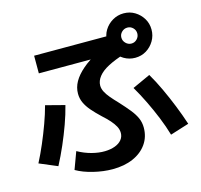

<svg xmlns="http://www.w3.org/2000/svg" viewBox="-127 -993 1254 1198"><g transform="rotate(-15 500.0 -394.0)"><path d="M456 67Q397 67 333 51.5Q269 36 224 10L265 -101Q308 -77 353.5 -65Q399 -53 439 -54Q476 -55 504 -65.5Q532 -76 547.5 -95Q563 -114 563 -139Q563 -161 552 -181.5Q541 -202 521.5 -224Q502 -246 475 -270Q440 -303 416.5 -330.5Q393 -358 380.5 -385.5Q368 -413 368 -444Q368 -484 388.5 -520.5Q409 -557 450 -592.5Q491 -628 554 -662L575 -630H165V-744H701L711 -609Q647 -589 603 -566Q559 -543 537 -515Q515 -487 515 -457Q515 -437 525.5 -416.5Q536 -396 555 -373.5Q574 -351 601 -323Q636 -285 660.5 -254.5Q685 -224 697.5 -195.5Q710 -167 710 -134Q710 -74 678 -28.5Q646 17 589 42Q532 67 456 67ZM17 -88Q44 -140 69 -198.5Q94 -257 115.5 -316Q137 -375 151 -428L274 -396Q260 -340 238 -279Q216 -218 189.5 -157Q163 -96 133 -39ZM863 -47Q846 -105 822 -164Q798 -223 770 -280.5Q742 -338 712 -389L828 -442Q858 -391 886 -331Q914 -271 939 -208.5Q964 -146 984 -85ZM772 -568Q733 -568 700 -587.5Q667 -607 647.5 -640Q628 -673 628 -712Q628 -752 647.5 -784Q667 -816 700 -835.5Q733 -855 772 -855Q812 -855 844 -835.5Q876 -816 895.5 -784Q915 -752 915 -712Q915 -673 895.5 -640Q876 -607 844 -587.5Q812 -568 772 -568ZM772 -660Q793 -660 808 -675.5Q823 -691 823 -712Q823 -733 808 -748Q793 -763 772 -763Q751 -763 735.5 -748Q720 -733 720 -712Q720 -691 735.5 -675.5Q751 -660 772 -660Z"/></g></svg>

Font: M PLUS 1 Thin
Style: Bold
Weight: 700
Version: Version 1.001